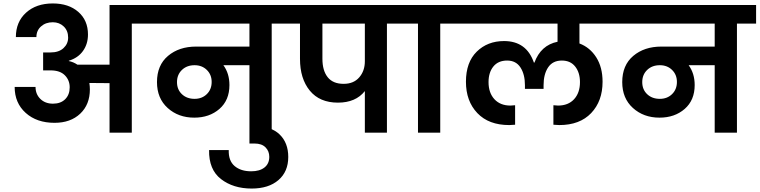

<svg xmlns="http://www.w3.org/2000/svg" viewBox="-20 -769 4403 1113"><path d="M273 -465Q321 -465 348 -490Q375 -515 375 -551Q375 -591 349.5 -615.5Q324 -640 286 -640Q245 -640 218 -616Q191 -592 191 -554H72Q72 -642 131 -695.5Q190 -749 286 -749Q378 -749 434 -700Q490 -651 490 -569Q490 -514 461 -473.5Q432 -433 379 -417V-415Q405 -410 429 -394H615V-740H855V-632H744V0H615V-287L498 -288Q501 -268 501 -251Q501 -163 445 -110Q389 -57 296 -57Q193 -57 129 -114.5Q65 -172 65 -265H186Q186 -223 214 -195.5Q242 -168 287 -168Q332 -168 358 -194Q384 -220 384 -263Q384 -304 356 -332.5Q328 -361 273 -361H230V-465Z M1108 -196Q1151 -196 1179 -223.5Q1207 -251 1207 -294Q1207 -336 1179 -363.5Q1151 -391 1108 -391Q1063 -391 1034.5 -363.5Q1006 -336 1006 -293Q1006 -250 1034.5 -223Q1063 -196 1108 -196ZM814 -632V-740H1666V-632H1555V0H1426V-391H1275Q1310 -343 1310 -276Q1310 -188 1252 -137.5Q1194 -87 1106 -87Q1014 -87 952 -143Q890 -199 890 -293Q890 -391 954 -445Q1018 -499 1117 -499H1426V-632Z M1439 324Q1332 324 1261 269Q1190 214 1192 101H1306Q1304 163 1340 193.5Q1376 224 1436 224Q1485 224 1513 202Q1541 180 1541 140Q1541 107 1519 85Q1497 63 1456 63H1426V-38H1456Q1551 -38 1601 10.5Q1651 59 1651 141Q1651 226 1594 275Q1537 324 1439 324Z M1972 -283Q2030 -283 2062.5 -320.5Q2095 -358 2095 -414V-632H1849V-428Q1849 -360 1879.5 -321.5Q1910 -283 1972 -283ZM1624 -632V-740H2334V-632H2223V0H2095V-241Q2042 -174 1939 -174Q1833 -174 1776 -243.5Q1719 -313 1719 -428V-632Z M2403 0V-632H2292V-740H2643V-632H2532V0Z M3222 -44Q3214 -44 3188 -46V-159Q3206 -157 3215 -157Q3274 -157 3308 -194Q3342 -231 3342 -293Q3342 -348 3314.5 -383Q3287 -418 3237 -418Q3184 -418 3157.5 -378.5Q3131 -339 3131 -275V-254H3023V-275Q3023 -338 2997 -378Q2971 -418 2920 -418Q2868 -418 2840 -383.5Q2812 -349 2812 -293Q2812 -231 2846 -194Q2880 -157 2939 -157Q2946 -157 2966 -159V-46Q2940 -44 2932 -44Q2813 -44 2747 -113.5Q2681 -183 2681 -295Q2681 -408 2743.5 -469.5Q2806 -531 2902 -531Q3032 -531 3075 -406H3078Q3115 -507 3212 -527V-632H2601V-740H3552V-632H3339V-517Q3400 -494 3436.5 -436.5Q3473 -379 3473 -295Q3473 -183 3407 -113.5Q3341 -44 3222 -44Z M3805 -196Q3848 -196 3876 -223.5Q3904 -251 3904 -294Q3904 -336 3876 -363.5Q3848 -391 3805 -391Q3760 -391 3731.5 -363.5Q3703 -336 3703 -293Q3703 -250 3731.5 -223Q3760 -196 3805 -196ZM3511 -632V-740H4363V-632H4252V0H4123V-391H3972Q4007 -343 4007 -276Q4007 -188 3949 -137.5Q3891 -87 3803 -87Q3711 -87 3649 -143Q3587 -199 3587 -293Q3587 -391 3651 -445Q3715 -499 3814 -499H4123V-632Z"/></svg>

Font: SVN-Poppins SemiBold
Style: Regular
Weight: 600
Designer: Ninad Kale (Devanagari), Jonny Pinhorn (Latin)
Foundry: Indian Type Foundry
Version: Version 3.002 2017